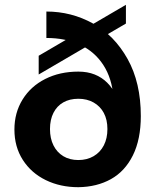

<svg xmlns="http://www.w3.org/2000/svg" viewBox="-20 -763 639 799"><path d="M40 -224Q40 -294 74 -349Q108 -404 168.5 -434.5Q229 -465 306 -465Q344 -465 374 -453Q404 -441 426 -419Q448 -397 463 -367L452 -359Q446 -437 410 -492.5Q374 -548 313.5 -576.5Q253 -605 173 -605V-715Q277 -715 366.5 -665.5Q456 -616 511 -517.5Q566 -419 566 -280Q566 -183 533 -116.5Q500 -50 441.5 -17.5Q383 15 306 16Q231 16 170.5 -13.5Q110 -43 75 -97.5Q40 -152 40 -224ZM427 -226Q427 -265 412 -293Q397 -321 369.5 -336.5Q342 -352 306 -352Q270 -352 243.5 -337Q217 -322 202.5 -293.5Q188 -265 188 -226Q188 -187 202.5 -158Q217 -129 243.5 -113Q270 -97 306 -97Q342 -97 369.5 -113Q397 -129 412 -158Q427 -187 427 -226ZM141 -531 504 -743V-665L141 -453Z"/></svg>

Font: Uncut Sans VF
Style: Regular
Weight: 400
Designer: Kasper Nordkvist
Foundry: Uncut Type
Version: Version 1.100;FEAKit 1.0